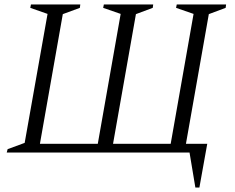

<svg xmlns="http://www.w3.org/2000/svg" viewBox="-20 -680 1047 856"><path d="M338 -660 336 -645 260 -617 158 -39H416L518 -618L440 -645L443 -660H663L661 -645L586 -617L484 -39H741L843 -618L765 -645L768 -660H988L986 -645L911 -617L809 -39H904L869 156H851L825 0H10L14 -15L90 -43L192 -618L115 -645L118 -660Z"/></svg>

Font: Spectral SC Light
Style: Italic
Weight: 300
Italic angle: -10°
Designer: Jean-Baptiste Levee
Foundry: Production Type
Version: Version 2.001